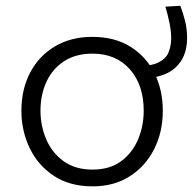

<svg xmlns="http://www.w3.org/2000/svg" viewBox="-20 -634 667 664"><path d="M300.5 10.5Q221 10.5 166 -26Q111 -62.5 82.5 -122.2Q54 -182 54 -251Q54 -325 84.2 -382.8Q114.5 -440.5 169.8 -473.5Q225 -506.5 299.5 -506.5Q376 -506.5 430.5 -472.8Q485 -439 514 -381.2Q543 -323.5 543 -251Q543 -177.5 513.2 -118.5Q483.5 -59.5 429 -24.5Q374.5 10.5 300.5 10.5ZM300 -47.5Q359.5 -47.5 398.8 -76.5Q438 -105.5 457.5 -152Q477 -198.5 477 -251Q477 -340 429.2 -394.2Q381.5 -448.5 300 -448.5Q241.5 -448.5 201.2 -422Q161 -395.5 140.5 -350.8Q120 -306 120 -251Q120 -198.5 140 -152Q160 -105.5 200 -76.5Q240 -47.5 300 -47.5ZM470.5 -363.5 454.5 -405.5Q503.5 -405.5 529 -418.5Q554.5 -431.5 563.2 -453.5Q572 -475.5 572 -502.5Q572 -526.5 565.8 -556.2Q559.5 -586 552 -611L603.5 -614Q613 -590 620 -561.8Q627 -533.5 627 -502.5Q627 -437 586.8 -400.2Q546.5 -363.5 470.5 -363.5Z"/></svg>

Font: Commissioner Light
Style: Regular
Weight: 300
Designer: Kostas Bartsokas
Foundry: Kostas Bartsokas
Version: Version 1.000; ttfautohint (v1.8.3)